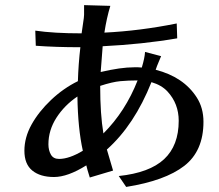

<svg xmlns="http://www.w3.org/2000/svg" viewBox="-20 -695 865 757"><path d="M287.1 -375Q289.1 -442.4 296.9 -508.8Q199.2 -508.8 121.1 -514.6L119.1 -574.2Q192.4 -563.5 301.8 -563.5L310.5 -624Q311.5 -629.9 311.5 -636.7V-674.8L415 -671.9Q400.4 -624 391.6 -566.4Q531.2 -573.2 676.8 -602.5L678.7 -543.9Q543 -520.5 384.8 -512.7Q382.8 -490.2 380.9 -461.4Q378.9 -432.6 377 -411.1Q456.1 -429.7 508.8 -429.7H524.4Q531.2 -429.7 539.1 -428.7Q550.8 -467.8 551.8 -490.2L615.2 -473.6Q611.3 -463.9 605 -449.2Q598.6 -434.6 593.8 -419.9Q704.1 -391.6 755.9 -310.5Q782.2 -269.5 782.2 -214.8Q782.2 -99.6 706.5 -41Q630.9 17.6 477.5 42L448.2 -1Q569.3 -13.7 627 -67.4Q684.6 -121.1 684.6 -218.8Q684.6 -286.1 640.6 -334Q617.2 -359.4 577.1 -371.1Q509.8 -202.1 401.4 -105.5Q405.3 -90.8 425.8 -22.5L334 4.9Q323.2 -29.3 320.3 -43Q247.1 2.9 192.9 2.9Q138.7 2.9 107.4 -22.5Q76.2 -47.9 76.2 -100.6Q76.2 -153.3 104.5 -204.1Q132.8 -254.9 181.2 -300.8Q229.5 -346.7 287.1 -375ZM170.9 -126Q170.9 -102.5 180.7 -85.4Q190.4 -68.4 212.9 -68.4Q252.9 -68.4 306.6 -100.6Q287.1 -188.5 285.2 -314.5Q234.4 -280.3 202.6 -231Q170.9 -181.6 170.9 -126ZM375 -356.4Q375 -244.1 387.7 -168.9Q474.6 -255.9 522.5 -377.9Q486.3 -377.9 454.6 -375Q422.9 -372.1 375 -356.4Z"/></svg>

Font: GenEi LateMin P v2
Style: Medium
Weight: 500
Designer: o_tamon (Modified)
Foundry: o_tamon / Adobe Systems Incorporated / FONT 910 / Philipp H. Poll
Version: Version 2.1;Original Version 1.004